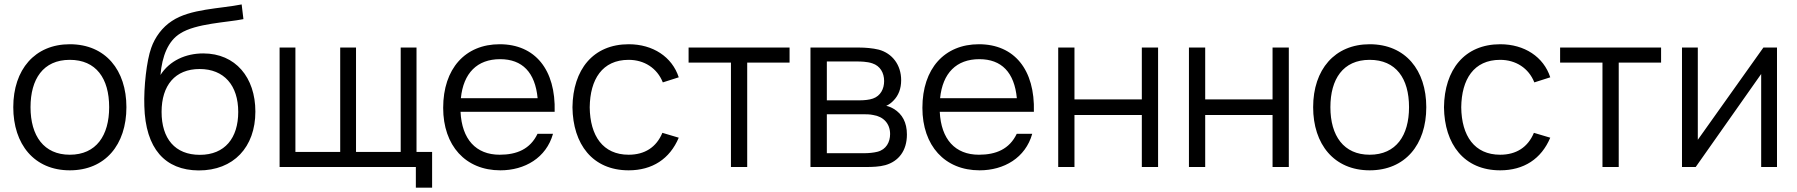

<svg xmlns="http://www.w3.org/2000/svg" viewBox="-20 -755 8124 868"><path d="M295.5 15C455.5 15 551.5 -100.5 551.5 -270.5C551.5 -437.5 457.5 -555 295.5 -555C137.5 -555 40 -440.5 40 -270.5C40 -103 134.5 15 295.5 15ZM118 -270.5C118 -396.5 174.5 -484.5 295.5 -484.5C414.5 -484.5 473.5 -400.5 473.5 -270.5C473.5 -143 415.5 -55.5 295.5 -55.5C178.5 -55.5 118 -140.5 118 -270.5Z M878 15.5C1035.5 16 1134.5 -89.5 1134.5 -250.5C1134.5 -405 1044.5 -513.5 899 -513.5C819 -513.5 746.5 -480.5 705.5 -416C712.5 -501.5 740.5 -570.5 794.5 -603.5C865.5 -649.5 1007.5 -653.5 1080.5 -668.5L1072.5 -735C975.5 -715.5 839.5 -715.5 757 -660C714.5 -632.5 680.5 -587.5 663.5 -538C643 -481.5 629.5 -360.5 632.5 -275.5C637.5 -82.5 726.5 14.5 878 15.5ZM710.5 -249C710.5 -369 771.5 -443 882.5 -443C993 -443 1057 -369 1057 -249C1057 -131.5 997 -55 883.5 -55C771 -55 710.5 -128.5 710.5 -249Z M1860 93.5H1933.5V-68H1863V-540H1791.5V-68H1589.5V-540H1518V-68H1315.5V-540H1244V0H1860Z M2242 15C2352.5 15 2449.5 -41.5 2480 -150H2410C2377 -81 2316.5 -55.5 2239 -55.5C2131.5 -55.5 2068 -125.5 2062 -249.5H2487.5C2493 -440 2399 -555 2239 -555C2083 -555 1983.5 -444.5 1983.5 -267.5C1983.5 -96.5 2084.5 15 2242 15ZM2063.5 -311C2075 -424.5 2137 -487.5 2241 -487.5C2341.5 -487.5 2399.5 -427.5 2410.5 -311Z M2822 15C2929 15 3008 -36.5 3048.5 -132.5L2974.5 -154.5C2947.5 -89.5 2895 -55.5 2822 -55.5C2706 -55.5 2647.5 -140.5 2646 -270C2647.5 -396 2702.5 -484.5 2822 -484.5C2892.5 -484.5 2951 -447 2976.5 -382.5L3048.5 -405.5C3018.5 -498 2931.5 -555 2822.5 -555C2661 -555 2570 -440 2568 -270C2570 -103.5 2658.5 15 2822 15Z M3284.5 0H3358V-472H3549.5V-540H3093V-472H3284.5Z M3644 0H3895.5C3922.5 0 3956 -1 3982.5 -8.5C4042 -25.5 4080 -73 4080 -147C4080 -201.5 4059 -239.5 4021 -262.5C4009.5 -269.5 3997 -274.5 3986.5 -276.5C3998 -281.5 4010.5 -290.5 4020.5 -301.5C4041.5 -323.5 4054 -353.5 4054 -392.5C4054 -462 4013.5 -514 3953 -530.5C3925 -537.5 3889 -540 3866.5 -540H3644ZM3718 -62.5V-238.5H3881.5C3894.5 -238.5 3913 -238.5 3928 -235C3973.5 -228 4004 -196.5 4004 -149C4004 -113 3986.5 -79 3947 -69C3930 -64.5 3906 -62.5 3892 -62.5ZM3718 -301.5V-477H3859C3866.5 -477 3900 -477 3924 -468.5C3959 -457 3977 -426 3977 -388.5C3977 -353.5 3961 -321.5 3926.5 -309.5C3910 -303.5 3886 -301.5 3869 -301.5Z M4408.5 15C4519 15 4616 -41.5 4646.5 -150H4576.5C4543.5 -81 4483 -55.5 4405.5 -55.5C4298 -55.5 4234.5 -125.5 4228.5 -249.5H4654C4659.5 -440 4565.5 -555 4405.5 -555C4249.5 -555 4150 -444.5 4150 -267.5C4150 -96.5 4251 15 4408.5 15ZM4230 -311C4241.5 -424.5 4303.5 -487.5 4407.5 -487.5C4508 -487.5 4566 -427.5 4577 -311Z M4764 0H4837.5V-235H5142V0H5215.5V-540H5142V-305.5H4837.5V-540H4764Z M5355 0H5428.5V-235H5733V0H5806.5V-540H5733V-305.5H5428.5V-540H5355Z M6172 15C6332 15 6428 -100.5 6428 -270.5C6428 -437.5 6334 -555 6172 -555C6014 -555 5916.5 -440.5 5916.5 -270.5C5916.5 -103 6011 15 6172 15ZM5994.5 -270.5C5994.5 -396.5 6051 -484.5 6172 -484.5C6291 -484.5 6350 -400.5 6350 -270.5C6350 -143 6292 -55.5 6172 -55.5C6055 -55.5 5994.5 -140.5 5994.5 -270.5Z M6762 15C6869 15 6948 -36.5 6988.5 -132.5L6914.5 -154.5C6887.5 -89.5 6835 -55.5 6762 -55.5C6646 -55.5 6587.5 -140.5 6586 -270C6587.5 -396 6642.5 -484.5 6762 -484.5C6832.5 -484.5 6891 -447 6916.5 -382.5L6988.5 -405.5C6958.5 -498 6871.5 -555 6762.5 -555C6601 -555 6510 -440 6508 -270C6510 -103.5 6598.5 15 6762 15Z M7224.5 0H7298V-472H7489.5V-540H7033V-472H7224.5Z M8013.5 -540H7952L7655.5 -123V-540H7584V0H7646L7942 -420.5V0H8013.5Z"/></svg>

Font: Eudonet
Style: Regular
Weight: 400
Designer: Mikhail Sharanda
Foundry: Mikhail Sharanda
Version: Version 4.503;Glyphs 3.1.2 (3151)